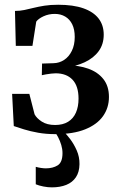

<svg xmlns="http://www.w3.org/2000/svg" viewBox="-20 -555 508 808"><path d="M212.5 9.5Q173.5 9.5 140.2 3.5Q107 -2.5 81.2 -10.5Q55.5 -18.5 38 -24.5L31 -160H103.5L125.5 -74Q134 -57.5 156 -43.2Q178 -29 212 -29Q244.5 -29 266.5 -42.5Q288.5 -56 299.5 -81Q310.5 -106 310.5 -140Q310.5 -193 285 -219.8Q259.5 -246.5 214 -246.5Q206.5 -246.5 195.2 -245.2Q184 -244 173.2 -242Q162.5 -240 156 -238.5L157 -287.5L205 -289Q229.5 -289.5 249.8 -302.8Q270 -316 282.2 -340.8Q294.5 -365.5 294.5 -399.5Q294.5 -431 284 -452.5Q273.5 -474 254.5 -485.2Q235.5 -496.5 210.5 -496.5Q185 -496.5 163.2 -486.5Q141.5 -476.5 132.5 -464L116.5 -362H46.5L43 -509Q64 -509 82.8 -513Q101.5 -517 121.8 -522Q142 -527 166.8 -531Q191.5 -535 225 -535Q288.5 -535 331 -520Q373.5 -505 395 -477Q416.5 -449 416.5 -409Q416.5 -369 395.5 -340Q374.5 -311 336.8 -293.2Q299 -275.5 249 -268.5L259 -280.5Q311 -280.5 351.5 -266Q392 -251.5 415.2 -222Q438.5 -192.5 438.5 -147Q438.5 -101.5 413.5 -66.2Q388.5 -31 338.5 -10.8Q288.5 9.5 212.5 9.5ZM198 233.5Q181.5 233.5 162.5 229.8Q143.5 226 130.5 220.5V147Q140.5 150 152.8 151.8Q165 153.5 172.5 153.5Q202.5 153.5 222.8 140.8Q243 128 243 89.5Q243 72.5 237.8 55Q232.5 37.5 224.8 22.8Q217 8 209.5 -1.5L232.5 -6L247.5 -1.5Q259.5 9.5 275.2 30.2Q291 51 303 78.2Q315 105.5 314.5 136Q314 169 299.5 190.8Q285 212.5 259 223Q233 233.5 198 233.5Z"/></svg>

Font: Merriweather 96pt SemiBold
Style: Regular
Weight: 600
Version: Version 2.100